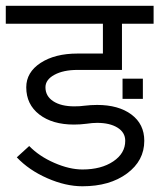

<svg xmlns="http://www.w3.org/2000/svg" viewBox="-40 -630 551 664"><path d="M-20 -609.9H491.2V-547.9H381.8V-388.2H228Q179.2 -388.2 148.2 -371.3Q117.2 -354.5 117.2 -328.1Q117.2 -297.4 144.3 -279.8Q171.4 -262.2 216.8 -262.2Q237.8 -262.2 250 -264.2Q274.4 -267.1 295.9 -267.1Q370.1 -267.1 414.6 -233.9Q459 -200.7 459 -143.1Q459 -74.2 399.2 -30Q339.4 14.2 245.1 14.2Q187 14.2 123.5 -13.7Q60.1 -41.5 18.1 -85.9L61 -125Q95.7 -89.4 147.9 -66.7Q200.2 -43.9 245.1 -43.9Q310.1 -43.9 351.6 -71.8Q393.1 -99.6 393.1 -143.1Q393.1 -171.9 366.5 -188.5Q339.8 -205.1 295.9 -205.1Q279.3 -205.1 259.8 -202.1Q237.3 -199.2 215.8 -199.2Q141.1 -199.2 95.9 -234.1Q50.8 -269 50.8 -328.1Q50.8 -379.9 100.3 -412.4Q149.9 -444.8 228 -444.8H315.9V-547.9H-20ZM383.8 -288.1V-357.9H454.1V-288.1Z"/></svg>

Font: LT Superior
Style: Regular
Weight: 400
Designer: Daniel Lyons
Foundry: LyonsType
Version: Version 1.000